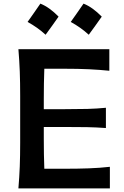

<svg xmlns="http://www.w3.org/2000/svg" viewBox="-20 -1044 686 1064"><path d="M82 0Q87.4 -63.5 89.6 -122.3Q91.8 -181.2 91.8 -253.4V-513.7Q91.8 -587.4 89.6 -647.2Q87.4 -707 82 -771.5H585.9V-651.9Q533.7 -657.2 473.9 -660.2Q414.1 -663.1 333.5 -663.1H225.6Q224.1 -622.1 223.4 -581.1Q222.7 -540 222.7 -493.2V-439H338.9Q411.6 -439 464.6 -440.4Q517.6 -441.9 566.9 -446.8V-334.5Q514.6 -338.4 461.9 -339.4Q409.2 -340.3 338.4 -340.3H222.7V-274.4Q222.7 -228.5 223.4 -188.7Q224.1 -148.9 225.6 -108.9H343.3Q411.1 -108.9 471.9 -111.1Q532.7 -113.3 588.9 -119.6V0ZM442.9 -1023.9Q468.7 -1013.7 493.9 -995.4Q519.2 -977.1 543.9 -951.9Q526.7 -927.2 508.7 -902.2Q490.7 -877.2 471.9 -851.5Q426.8 -892.8 372 -922.4Q390.3 -948.1 407.7 -973.1Q425.2 -998.1 442.9 -1023.9ZM203.7 -1023.9Q229.4 -1013.7 254.7 -995.4Q279.9 -977.1 304.6 -951.9Q287.4 -927.2 269.5 -902.2Q251.5 -877.2 232.7 -851.5Q187.5 -892.8 132.8 -922.4Q151 -948.1 168.5 -973.1Q185.9 -998.1 203.7 -1023.9Z"/></svg>

Font: Pinar DS1 SemiBold
Style: Regular
Weight: 600
Designer: Amin Abedi
Version: Version 3.000